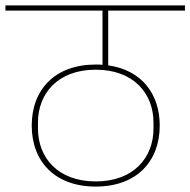

<svg xmlns="http://www.w3.org/2000/svg" viewBox="-40 -718 702 708"><path d="M313 -30C464 -30 549 -123 549 -255C549 -373 481 -460 359 -477V-679H642V-698H-20V-679H338V-479C330 -480 322 -480 313 -480C162 -480 77 -387 77 -255C77 -123 162 -30 313 -30ZM313 -49C173 -49 100 -137 100 -244V-266C100 -373 173 -461 313 -461C453 -461 526 -373 526 -266V-244C526 -137 453 -49 313 -49Z"/></svg>

Font: IBM Plex Devanagari Thin
Style: Regular
Weight: 100
Designer: Mike Abbink, Paul van der Laan, Pieter van Rosmalen, Erin McLaughlin
Foundry: Bold Monday
Version: Version 1.0